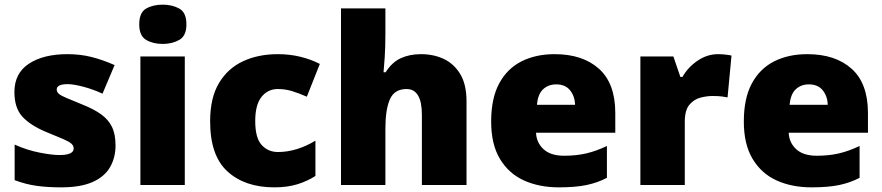

<svg xmlns="http://www.w3.org/2000/svg" viewBox="-20 -796 3796 826"><path d="M477 -170Q477 -118 453.5 -77Q430 -36 378.5 -13Q327 10 243 10Q184 10 137.5 3.5Q91 -3 43 -21V-174Q96 -150 150 -139.5Q204 -129 235 -129Q297 -129 297 -157Q297 -169 287 -178Q277 -187 251.5 -198Q226 -209 179 -228Q110 -257 76 -294.5Q42 -332 42 -400Q42 -481 104.5 -522Q167 -563 270 -563Q325 -563 373 -551Q421 -539 473 -516L421 -393Q380 -412 338 -423Q296 -434 271 -434Q224 -434 224 -411Q224 -401 232.5 -393Q241 -385 265 -375Q289 -365 335 -346Q383 -327 414.5 -304.5Q446 -282 461.5 -250.5Q477 -219 477 -170Z M680 -776Q721 -776 751.5 -759Q782 -742 782 -691Q782 -642 751.5 -624.5Q721 -607 680 -607Q638 -607 608.5 -624.5Q579 -642 579 -691Q579 -742 608.5 -759Q638 -776 680 -776ZM775 -553V0H584V-553Z M1160 10Q1034 10 959 -58Q884 -126 884 -274Q884 -375 922 -438.5Q960 -502 1025.5 -532.5Q1091 -563 1175 -563Q1226 -563 1271.5 -552Q1317 -541 1356 -521L1300 -380Q1266 -395 1236.5 -404Q1207 -413 1175 -413Q1132 -413 1105 -379Q1078 -345 1078 -275Q1078 -203 1105.5 -172.5Q1133 -142 1176 -142Q1217 -142 1258.5 -155Q1300 -168 1337 -191V-39Q1303 -17 1260 -3.5Q1217 10 1160 10Z M1638 -652Q1638 -591 1635 -549Q1632 -507 1630 -485H1639Q1666 -528 1704 -545.5Q1742 -563 1791 -563Q1846 -563 1890 -542Q1934 -521 1960.5 -476.5Q1987 -432 1987 -360V0H1795V-302Q1795 -413 1729 -413Q1677 -413 1657.5 -369Q1638 -325 1638 -243V0H1447V-760H1638Z M2366 -563Q2487 -563 2557 -500Q2627 -437 2627 -310V-225H2286Q2288 -182 2318.5 -154Q2349 -126 2407 -126Q2459 -126 2502 -136Q2545 -146 2591 -168V-31Q2551 -10 2503.5 0Q2456 10 2384 10Q2300 10 2234.5 -19.5Q2169 -49 2131 -112Q2093 -175 2093 -273Q2093 -373 2127.5 -437Q2162 -501 2223.5 -532Q2285 -563 2366 -563ZM2373 -433Q2339 -433 2316.5 -412Q2294 -391 2290 -345H2454Q2453 -382 2432.5 -407.5Q2412 -433 2373 -433Z M3069 -563Q3085 -563 3102 -561Q3119 -559 3127 -557L3110 -377Q3100 -379 3085.5 -381Q3071 -383 3045 -383Q3021 -383 2993.5 -376Q2966 -369 2946 -345.5Q2926 -322 2926 -272V0H2735V-553H2877L2907 -465H2916Q2939 -506 2980.5 -534.5Q3022 -563 3069 -563Z M3453 -563Q3574 -563 3644 -500Q3714 -437 3714 -310V-225H3373Q3375 -182 3405.5 -154Q3436 -126 3494 -126Q3546 -126 3589 -136Q3632 -146 3678 -168V-31Q3638 -10 3590.5 0Q3543 10 3471 10Q3387 10 3321.5 -19.5Q3256 -49 3218 -112Q3180 -175 3180 -273Q3180 -373 3214.5 -437Q3249 -501 3310.5 -532Q3372 -563 3453 -563ZM3460 -433Q3426 -433 3403.5 -412Q3381 -391 3377 -345H3541Q3540 -382 3519.5 -407.5Q3499 -433 3460 -433Z"/></svg>

Font: Noto Sans Ethiopic Black
Style: Regular
Weight: 900
Designer: Monotype Design Team
Foundry: Monotype Imaging Inc.
Version: Version 2.102; ttfautohint (v1.8.4.7-5d5b)